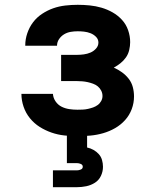

<svg xmlns="http://www.w3.org/2000/svg" viewBox="-20 -558 640 798"><path d="M302 8Q275 8 247.5 5Q220 2 194 -7Q168 -16 145 -30.5Q122 -45 104.5 -66.5Q87 -88 78 -114.5Q69 -141 69 -168H200Q201 -151 211 -136.5Q221 -122 236 -114.5Q251 -107 268 -104.5Q285 -102 302 -102Q313 -102 324 -102.5Q335 -103 346 -105.5Q357 -108 367 -111.5Q377 -115 386 -121.5Q395 -128 400.5 -138Q406 -148 406 -159Q406 -159 406 -159Q406 -159 406 -159Q406 -171 400.5 -181.5Q395 -192 386.5 -199Q378 -206 367 -210Q356 -214 345 -216.5Q334 -219 322.5 -220Q311 -221 300 -221H234V-330H300Q314 -330 328.5 -332Q343 -334 356 -339.5Q369 -345 379 -356Q389 -367 389 -381Q389 -395 379 -405Q369 -415 356 -420Q343 -425 329.5 -426.5Q316 -428 303 -428Q288 -428 273.5 -425.5Q259 -423 246.5 -415.5Q234 -408 225.5 -395.5Q217 -383 217 -368Q217 -368 217 -368Q217 -368 217 -368H85Q85 -368 85 -368.5Q85 -369 85 -370Q85 -395 93.5 -420Q102 -445 117.5 -465.5Q133 -486 155 -500.5Q177 -515 201 -523.5Q225 -532 251 -535Q277 -538 303 -538Q328 -538 353 -535.5Q378 -533 402 -526Q426 -519 448 -506.5Q470 -494 487 -475.5Q504 -457 512.5 -432.5Q521 -408 521 -383Q521 -367 517 -350Q513 -333 503.5 -319.5Q494 -306 481 -295.5Q468 -285 453 -277Q471 -269 487 -257.5Q503 -246 515 -230.5Q527 -215 532 -196Q537 -177 537 -157Q537 -130 527.5 -104.5Q518 -79 500 -59Q482 -39 458.5 -25.5Q435 -12 409 -4.5Q383 3 356 5.5Q329 8 302 8ZM200 220V150H300Q308 150 316 146.5Q324 143 324 135Q324 127 316 123.5Q308 120 300 120H258V0H342V55Q356 58 368.5 65Q381 72 390.5 82.5Q400 93 404 107Q408 121 408 135Q408 155 399.5 173Q391 191 374.5 201.5Q358 212 338.5 216Q319 220 300 220Z"/></svg>

Font: Iosevka Curly XBdEx
Style: Regular
Weight: 800
Width: 7
Monospace: yes
Designer: Belleve Invis
Foundry: Belleve Invis
Version: Version 11.1.0; ttfautohint (v1.8.3)